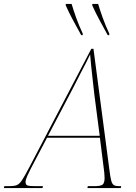

<svg xmlns="http://www.w3.org/2000/svg" viewBox="-80 -964 698 984"><path d="M-60 0 -58 -10H-31Q-8 -10 5.5 -15Q19 -20 33 -41Q47 -62 72 -110L388 -714H399L480 -99Q485 -57 490 -38.5Q495 -20 504 -15Q513 -10 530 -10H541L539 0H368L370 -10H404Q436 -10 446 -18Q456 -26 456 -53Q456 -64 454.5 -77.5Q453 -91 452 -99L432 -258H161L79 -102Q69 -83 60 -63Q51 -43 51 -31Q51 -17 61 -13.5Q71 -10 101 -10H140L138 0ZM294 -512 166 -268H431L403 -484Q400 -514 395.5 -551Q391 -588 387.5 -624Q384 -660 382 -685Q370 -660 360 -640.5Q350 -621 335 -592.5Q320 -564 294 -512ZM336 -784Q312 -828 293.5 -862Q275 -896 257 -936V-944H287Q295 -916 310 -874Q325 -832 344 -792V-784ZM472 -784Q448 -828 429.5 -862Q411 -896 393 -936V-944H423Q431 -916 446 -874Q461 -832 480 -792V-784Z"/></svg>

Font: Noto Serif Display SemiCondensed Thin
Style: Italic
Weight: 100
Width: 4
Italic angle: -12°
Designer: Monotype Design Team
Foundry: Monotype Imaging Inc.
Version: Version 2.009